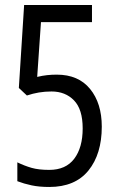

<svg xmlns="http://www.w3.org/2000/svg" viewBox="-20 -734 469 764"><path d="M206 -437Q292 -437 338.5 -380Q385 -323 385 -230Q385 -121 332 -55.5Q279 10 176 10Q136 10 105.5 3.5Q75 -3 49 -13V-88Q78 -74 106 -66Q134 -58 176 -58Q242 -58 275.5 -102.5Q309 -147 309 -223Q309 -299 274.5 -334.5Q240 -370 185 -370Q159 -370 135 -366Q111 -362 87 -354L55 -384L76 -714H346V-646H143L128 -428Q149 -433 167.5 -435Q186 -437 206 -437Z"/></svg>

Font: Noto Sans Sinhala UI ExtraCondensed
Style: Regular
Weight: 400
Width: 2
Designer: Jelle Bosma - Monotype Design Team
Foundry: Monotype Imaging Inc.
Version: Version 2.006; ttfautohint (v1.8.4.7-5d5b)